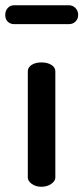

<svg xmlns="http://www.w3.org/2000/svg" viewBox="-51 -712 318 732"><path d="M160 -440V-35Q160 -22 144.5 -11Q129 0 107 0Q85 0 70 -11Q55 -22 55 -35V-440Q55 -455 69.5 -464.5Q84 -474 107 -474Q130 -474 145 -464.5Q160 -455 160 -440ZM3 -692H212Q226 -692 236.5 -681.5Q247 -671 247 -655Q247 -640 237 -630Q227 -620 212 -620H3Q-12 -620 -21.5 -629.5Q-31 -639 -31 -655Q-31 -671 -21.5 -681.5Q-12 -692 3 -692Z"/></svg>

Font: AkaAcidDosis
Style: SemiBold
Weight: 600
Designer: Edgar Tolentino, Pablo Impallari, Igino Marini, Cyberella
Foundry: Edgar Tolentino, Pablo Impallari, Igino Marini, Cyberella
Version: Version 1.007